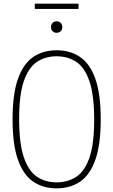

<svg xmlns="http://www.w3.org/2000/svg" viewBox="-20 -1025 622 1054"><path d="M291 9Q217 9 162.8 -27.5Q108.5 -64 78.8 -147.2Q49 -230.5 49 -370Q49 -509.5 78.8 -592.8Q108.5 -676 162.8 -712.5Q217 -749 291 -749Q365 -749 419.2 -712.5Q473.5 -676 503.2 -592.8Q533 -509.5 533 -370Q533 -230.5 503.2 -147.2Q473.5 -64 419.2 -27.5Q365 9 291 9ZM291 -24Q353 -24 399.2 -54.8Q445.5 -85.5 471.2 -160.5Q497 -235.5 497 -368Q497 -502.5 471.2 -578.2Q445.5 -654 399.2 -685Q353 -716 291 -716Q229 -716 182.8 -685.2Q136.5 -654.5 110.8 -579.5Q85 -504.5 85 -372Q85 -237.5 110.8 -161.8Q136.5 -86 182.8 -55Q229 -24 291 -24ZM291 -845Q277.5 -845 268.8 -853.5Q260 -862 260 -876Q260 -890.5 268.8 -899.2Q277.5 -908 291 -908Q304.5 -908 313.2 -899.2Q322 -890.5 322 -876Q322 -862 313.2 -853.5Q304.5 -845 291 -845ZM171 -976V-1005H411V-976Z"/></svg>

Font: Encode Sans Condensed Thin
Style: Regular
Weight: 100
Width: 3
Designer: Multiple Designers
Foundry: Impallari Type
Version: Version 3.002